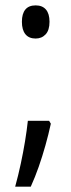

<svg xmlns="http://www.w3.org/2000/svg" viewBox="-20 -559 263 710"><path d="M161.6 -112.3 168 -101.6Q159.2 -61 147.9 -21Q136.7 19 123.3 57.4Q109.9 95.7 93.8 131.3H36.1Q47.9 88.4 56.9 46.1Q65.9 3.9 72.5 -36.1Q79.1 -76.2 83 -112.3ZM61 -478.5Q61 -508.3 73.7 -523.7Q86.4 -539.1 111.8 -539.1Q136.7 -539.1 149.9 -523.7Q163.1 -508.3 163.1 -478.5Q163.1 -447.3 148.7 -431.9Q134.3 -416.5 111.8 -416.5Q86.9 -416.5 74 -432.4Q61 -448.2 61 -478.5Z"/></svg>

Font: Open Sans Condensed
Style: Regular
Weight: 400
Width: 3
Designer: Monotype Design Team
Foundry: Monotype Imaging Inc.
Version: Version 3.000